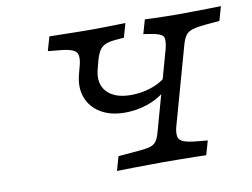

<svg xmlns="http://www.w3.org/2000/svg" viewBox="-66 -666 998 760"><g transform="rotate(-10 432.5 -286.0)"><path d="M418.5 -221.8Q360.5 -221.8 321 -245.6Q281.5 -269.4 266.1 -310.5Q250.8 -351.6 264.5 -403.2L275 -443.5Q279.8 -466.1 276.2 -479.8Q272.6 -493.5 255.2 -500.4Q237.9 -507.3 200.8 -510.5L158.9 -514.5L175 -571Q192.7 -571 221.8 -570.2Q250.8 -569.4 283.9 -569Q316.9 -568.5 345.2 -568.5H346H347.6Q368.5 -568.5 391.5 -569Q414.5 -569.4 437.1 -569.8Q459.7 -570.2 480.6 -571L464.5 -514.5L432.3 -512.1Q405.6 -509.7 390.3 -503.2Q375 -496.8 366.1 -483.5Q357.3 -470.2 350 -445.2L341.1 -411.3Q325.8 -354 356.9 -320.2Q387.9 -286.3 454 -286.3Q494.4 -286.3 531.9 -298.4Q569.4 -310.5 594.4 -331.5L578.2 -274.2Q549.2 -250 506.5 -235.9Q463.7 -221.8 418.5 -221.8ZM533.9 -2.4Q506.5 -2.4 475 -2Q443.5 -1.6 410.9 -1.2Q378.2 -0.8 346 0L362.1 -56.5L454 -64.5Q479 -66.9 493.5 -71.8Q508.1 -76.6 516.5 -88.7Q525 -100.8 531.5 -125.8L620.2 -444.4Q629 -480.6 620.2 -492.7Q611.3 -504.8 568.5 -511.3L542.7 -515.3L558.9 -571.8Q575 -571 598.4 -570.2Q621.8 -569.4 647.6 -569Q673.4 -568.5 695.2 -568.5H692.7Q718.5 -568.5 748.4 -569Q778.2 -569.4 808.9 -569.8Q839.5 -570.2 864.5 -571L848.4 -514.5L794.4 -509.7Q758.9 -506.5 739.9 -500.8Q721 -495.2 711.7 -482.7Q702.4 -470.2 695.2 -445.2L606.5 -127.4Q601.6 -104.8 604.8 -91.1Q608.1 -77.4 625.4 -70.6Q642.7 -63.7 679 -60.5L721 -56.5L704.8 0Q687.1 -0.8 658.1 -1.2Q629 -1.6 596.4 -2Q563.7 -2.4 534.7 -2.4H533.9Z"/></g></svg>

Font: Playfair 5pt SemiExpanded Light
Style: Italic
Weight: 300
Width: 6
Italic angle: -15.6°
Designer: Claus Eggers Sørensen
Foundry: Claus Eggers Sørensen
Version: Version 2.203